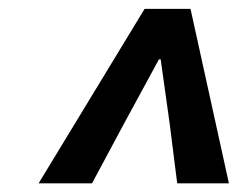

<svg xmlns="http://www.w3.org/2000/svg" viewBox="-20 -780 566 437"><path d="M309.1 -759.8H413.6L501 -362.8H383.3L366.2 -498.5L345.7 -645H341.8L262.2 -498.5L189.5 -362.8H67.9Z"/></svg>

Font: Reddit Sans Fudge
Style: Bold
Weight: 700
Italic angle: -11.25°
Designer: Stephen Hutchings
Version: Version 1.013